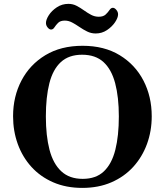

<svg xmlns="http://www.w3.org/2000/svg" viewBox="-20 -940 837 975"><path d="M397.9 14.2Q315.4 14.2 250.2 -14.2Q185.1 -42.5 139.6 -92.5Q94.2 -142.6 70.3 -208.5Q46.4 -274.4 46.4 -349.6Q46.4 -449.7 88.9 -530.8Q131.3 -611.8 210.2 -659.7Q289.1 -707.5 399.4 -707.5Q509.3 -707.5 587.9 -659.7Q666.5 -611.8 708.5 -530.8Q750.5 -449.7 750.5 -349.6Q750.5 -274.4 726.3 -208.5Q702.1 -142.6 656.5 -92.5Q610.8 -42.5 545.7 -14.2Q480.5 14.2 397.9 14.2ZM399.9 -31.7Q467.8 -31.7 507.8 -70.1Q547.9 -108.4 565.7 -179.4Q583.5 -250.5 583.5 -348.6Q583.5 -446.8 564.9 -517.1Q546.4 -587.4 505.6 -624.8Q464.8 -662.1 397 -662.1Q329.6 -662.1 289.1 -624.8Q248.5 -587.4 230.7 -517.1Q212.9 -446.8 212.9 -348.6Q212.9 -250.5 231.4 -179.4Q250 -108.4 291.3 -70.1Q332.5 -31.7 399.9 -31.7ZM465.8 -770Q442.9 -770 422.6 -780Q402.3 -790 383.5 -803Q364.7 -815.9 346.4 -825.7Q328.1 -835.4 309.1 -835.4Q286.6 -835.4 275.1 -824Q263.7 -812.5 256.6 -801.3Q249.5 -790 239.3 -790Q230.5 -790 221.9 -800.5Q213.4 -811 213.4 -823.2Q213.4 -840.3 228 -863Q242.7 -885.7 268.8 -903.1Q294.9 -920.4 327.6 -920.4Q350.1 -920.4 369.1 -910.4Q388.2 -900.4 406.2 -887.5Q424.3 -874.5 442.6 -864.7Q460.9 -855 481.4 -855Q504.4 -855 516.4 -866.2Q528.3 -877.4 535.9 -888.9Q543.5 -900.4 553.2 -900.4Q562 -900.4 570.8 -889.9Q579.6 -879.4 579.6 -867.2Q579.6 -850.1 564.2 -827.1Q548.8 -804.2 523.2 -787.1Q497.6 -770 465.8 -770Z"/></svg>

Font: Gelasio SemiBold
Style: Regular
Weight: 600
Designer: Eben Sorkin
Foundry: Eben Sorkin
Version: Version 1.008